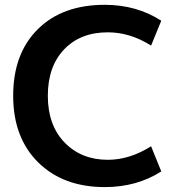

<svg xmlns="http://www.w3.org/2000/svg" viewBox="-20 -760 742 790"><path d="M411.1 -740.2Q542 -740.2 643.6 -674.8L601.6 -572.3Q515.6 -627 423.8 -627Q310.5 -627 243.7 -556.6Q176.8 -486.3 176.8 -365.7Q176.8 -245.1 245.6 -173.8Q314.5 -102.5 423.8 -102.5Q513.7 -102.5 601.6 -158.2L643.6 -54.7Q543 9.8 411.1 9.8Q240.2 9.8 137.2 -91.8Q34.2 -193.4 34.2 -366.2Q34.2 -539.1 135.3 -639.6Q236.3 -740.2 411.1 -740.2Z"/></svg>

Font: GenEi M Gothic v2 Bold
Style: Regular
Weight: 700
Version: Version 2.0